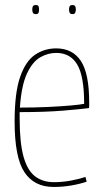

<svg xmlns="http://www.w3.org/2000/svg" viewBox="-20 -732 406 762"><path d="M193 10Q116 10 77 -48.5Q38 -107 38 -250Q38 -364 60 -427Q82 -490 119.5 -515Q157 -540 203 -540Q268 -540 301 -490Q334 -440 334 -325Q334 -321 334 -313.5Q334 -306 333 -303Q303 -299 231.5 -293Q160 -287 58 -287Q58 -281 58 -274.5Q58 -268 58 -262Q58 -165 73.5 -110Q89 -55 119.5 -32Q150 -9 194 -9Q227 -9 260 -15Q293 -21 319 -30L324 -11Q298 -2 263.5 4Q229 10 193 10ZM59 -305Q117 -305 170.5 -307.5Q224 -310 262.5 -313.5Q301 -317 314 -320Q314 -430 286.5 -476Q259 -522 203 -522Q170 -522 139.5 -504.5Q109 -487 87 -440Q65 -393 59 -305ZM268 -676Q259 -676 256.5 -681.5Q254 -687 254 -694Q254 -702 256.5 -707Q259 -712 268 -712Q276 -712 278.5 -707Q281 -702 281 -694Q281 -687 278.5 -681.5Q276 -676 268 -676ZM122 -676Q113 -676 110.5 -681.5Q108 -687 108 -694Q108 -702 110.5 -707Q113 -712 122 -712Q131 -712 133 -707Q135 -702 135 -694Q135 -687 133 -681.5Q131 -676 122 -676Z"/></svg>

Font: Georama SemiCondensed Thin
Style: Regular
Weight: 100
Width: 4
Designer: Jean-Baptiste Levee
Foundry: Production Type
Version: Version 1.000